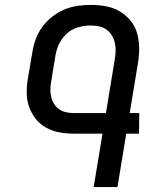

<svg xmlns="http://www.w3.org/2000/svg" viewBox="-20 -763 640 783"><path d="M362 0 398 -218H280Q250 -218 221 -223.5Q192 -229 167 -243Q142 -257 125 -279Q108 -301 98.5 -328Q89 -355 89 -385Q89 -415 94 -445L112 -550Q116 -577 125.5 -603Q135 -629 152 -652.5Q169 -676 192.5 -694.5Q216 -713 242 -724Q268 -735 295.5 -739Q323 -743 350 -743Q381 -743 411.5 -737.5Q442 -732 467 -717.5Q492 -703 511 -680.5Q530 -658 538.5 -629.5Q547 -601 547.5 -570Q548 -539 543 -508L509 -302H548L547 -218H495L459 0ZM280 -302H412L448 -521Q451 -539 451.5 -556Q452 -573 448 -589.5Q444 -606 435.5 -619.5Q427 -633 414 -642.5Q401 -652 384 -655.5Q367 -659 350 -659Q333 -659 316 -656Q299 -653 283 -646Q267 -639 253.5 -627Q240 -615 230 -600Q220 -585 214.5 -569Q209 -553 206 -536L189 -432Q186 -415 185.5 -399Q185 -383 188.5 -368Q192 -353 200 -340Q208 -327 220.5 -318Q233 -309 248.5 -305.5Q264 -302 280 -302Z"/></svg>

Font: Iosevka Medium Extended
Style: Italic
Weight: 500
Width: 7
Italic angle: -9°
Monospace: yes
Designer: Belleve Invis
Foundry: Belleve Invis
Version: Version 32.5.0; ttfautohint (v1.8.4)